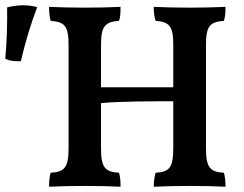

<svg xmlns="http://www.w3.org/2000/svg" viewBox="-137 -705 924 728"><path d="M-110 -677C-109 -617 -111 -548 -117 -482C-100 -474 -83 -472 -58 -473C-40 -549 -21 -612 4 -678C-11 -682 -30 -685 -49 -685C-69 -685 -90 -682 -110 -677ZM644 -144V-533C644 -606 658 -622 712 -626C717 -641 718 -659 718 -679C678 -677 628 -676 584 -676C539 -676 482 -677 446 -679C446 -659 448 -640 453 -626C506 -622 520 -606 520 -533V-374H246V-533C246 -606 261 -622 314 -626C320 -641 320 -659 320 -679C280 -677 230 -676 186 -676C142 -676 85 -677 49 -679C49 -659 51 -640 55 -626C109 -622 123 -606 123 -533V-144C123 -70 108 -53 55 -50C51 -37 49 -17 49 3C86 1 141 0 189 0C236 0 283 1 320 3C320 -17 319 -37 314 -50C261 -53 246 -70 246 -144V-314C315 -321 446 -321 520 -321V-144C520 -70 506 -53 453 -50C449 -37 446 -17 446 3C484 1 539 0 586 0C634 0 681 1 718 3C718 -17 716 -37 712 -50C659 -53 644 -70 644 -144Z"/></svg>

Font: Vollkorn Semibold
Style: Regular
Weight: 600
Designer: Friedrich Althausen
Foundry: Friedrich Althausen
Version: Version 4.015;PS 004.015;hotconv 1.0.88;makeotf.lib2.5.64775